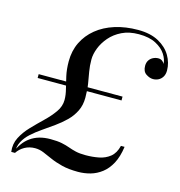

<svg xmlns="http://www.w3.org/2000/svg" viewBox="-115 -862 932 994"><g transform="rotate(15 351.0 -365.0)"><path d="M32 20Q26.5 -21.5 44.5 -56.8Q62.5 -92 92.8 -123.5Q123 -155 154.2 -185Q185.5 -215 207.2 -245.8Q229 -276.5 229 -311Q229 -338 221.2 -367.8Q213.5 -397.5 205.8 -432.5Q198 -467.5 198 -510Q198 -566.5 220.2 -612.2Q242.5 -658 283.2 -691.2Q324 -724.5 380.2 -742.2Q436.5 -760 504 -760Q570 -760 614 -736Q658 -712 680 -674.2Q702 -636.5 702 -595.5Q702 -575 693.5 -561.2Q685 -547.5 671.8 -540.8Q658.5 -534 643 -534Q624.5 -534 605.2 -547Q586 -560 586 -590Q586 -607.5 594 -619.8Q602 -632 615.2 -638.5Q628.5 -645 643 -645Q655.5 -645 664.5 -638Q673.5 -631 676 -622.5Q675.5 -647.5 658.2 -674.5Q641 -701.5 605.2 -720.5Q569.5 -739.5 513.5 -739.5Q461.5 -739.5 423 -720.8Q384.5 -702 359.2 -672.5Q334 -643 321.5 -610.5Q309 -578 309 -550Q309 -515.5 314.2 -486Q319.5 -456.5 324.8 -424.5Q330 -392.5 330 -350Q330 -309.5 314.2 -277.8Q298.5 -246 272.8 -220.8Q247 -195.5 216.5 -173.8Q186 -152 155.8 -131.2Q125.5 -110.5 101 -88.2Q76.5 -66 62.8 -39.8Q49 -13.5 51.5 20ZM392 30.5Q341 30.5 304.8 21.2Q268.5 12 242 0Q215.5 -12 193 -21.2Q170.5 -30.5 147 -30.5Q116.5 -30.5 91.8 -16.8Q67 -3 52 20H41.5Q53 -8 68.5 -29.5Q84 -51 105 -66Q126 -81 152.5 -88.8Q179 -96.5 212 -96.5Q249.5 -96.5 273.2 -91.5Q297 -86.5 315.2 -79.8Q333.5 -73 354.8 -68Q376 -63 408 -63Q444.5 -63 478.2 -69.5Q512 -76 537.2 -96Q562.5 -116 572.5 -157H592Q584.5 -102.5 565 -66.2Q545.5 -30 517.8 -8.8Q490 12.5 457.8 21.5Q425.5 30.5 392 30.5ZM65 -385V-405.5H514.5V-385Z"/></g></svg>

Font: Bodoni Moda
Style: Italic
Weight: 400
Italic angle: -13°
Designer: Owen Earl
Foundry: indestructible type
Version: Version 2.005